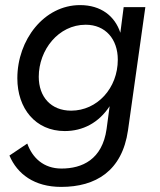

<svg xmlns="http://www.w3.org/2000/svg" viewBox="-20 -521 628 753"><path d="M220 212C355 212 459 150 482 -10L550 -493H465L452 -392.5C430.5 -458 376 -501 294 -501C153 -501 48 -365 48 -214C48 -96 119 -7 234 -7C304.5 -7 367 -39 410 -104.5L398 -15C381 105 302 140 221 140C151 140 107 98 87 42L17 89C48 162 115 212 220 212ZM132 -220C132 -325 209 -424 316 -424C394 -424 442 -367 442 -287C442 -175 361 -87 259 -87C180 -87 132 -141 132 -220Z"/></svg>

Font: HK Grotesk
Style: Italic
Weight: 400
Italic angle: -16°
Designer: Alfredo Marco Pradil
Foundry: Hanken Design Co.
Version: Version 3.001;FEAKit 1.0